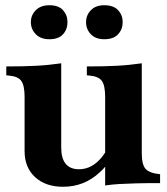

<svg xmlns="http://www.w3.org/2000/svg" viewBox="-20 -700 638 734"><path d="M221 14Q154 14 114 -23Q74 -60 74 -122V-329Q74 -373 61.5 -390.5Q49 -408 15 -411L4 -412V-446Q69 -446 117.5 -448.5Q166 -451 214 -458V-136Q214 -95 231 -74Q248 -53 282 -53Q321 -53 352.5 -81.5Q384 -110 407 -165H433Q424 -128 405.5 -96Q387 -64 361 -41Q302 14 221 14ZM382 9V-329Q382 -373 369.5 -390.5Q357 -408 323 -411L312 -412V-446Q377 -446 425.5 -448.5Q474 -451 522 -458V-114Q522 -71 536.5 -54.5Q551 -38 592 -34V0Q535 0 498.5 1Q462 2 436 3.5Q410 5 382 9ZM168.6 -550Q136 -550 117 -569Q98 -588 98 -615.5Q98 -642 116.8 -661Q135.6 -680 169 -680Q204 -680 221 -661Q238 -642 238 -615.6Q238 -588 221 -569Q204 -550 168.6 -550ZM378.5 -550Q345.8 -550 327.4 -569Q309 -588 309 -615.5Q309 -642 327.4 -661Q345.8 -680 378.5 -680Q414 -680 431.5 -661Q449 -642 449 -615.6Q449 -588 431.5 -569Q414 -550 378.5 -550Z"/></svg>

Font: Baskervville SC
Style: Regular
Weight: 400
Designer: Alexis Faudot, Rémi Forte, Morgane Pierson, Rafael Ribas, Tanguy Vanlaeys, Rosalie Wagner, Thomas Huot-Marchand
Foundry: ANRT
Version: Version 1.100